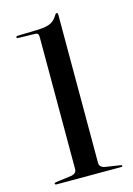

<svg xmlns="http://www.w3.org/2000/svg" viewBox="-112 -783 584 841"><g transform="rotate(-15 180.0 -362.0)"><path d="M40.5 -663 118.5 -661Q125.5 -661 129.2 -656.8Q133 -652.5 133 -643V-45Q133 -33 126.5 -27.2Q120 -21.5 110 -19.5L37 -10Q30 -8 30 -5Q30 -3 32 -1.5Q34 0 37 0H330Q333.5 0 335 -1.2Q336.5 -2.5 336.5 -4.5Q336.5 -7.5 330 -8.5L258 -19.5Q248.5 -22 242.8 -28Q237 -34 237 -45V-716.5Q237 -724.5 231 -724.5Q228.5 -724.5 226.8 -722.8Q225 -721 223 -717Q207.5 -691 183.8 -683Q160 -675 117 -675L40.5 -673Q37.5 -673 35.8 -671.5Q34 -670 34 -668Q34 -666 35.5 -664.5Q37 -663 40.5 -663Z"/></g></svg>

Font: Fraunces 96pt
Style: Regular
Weight: 400
Version: Version 1.000;[b76b70a41]